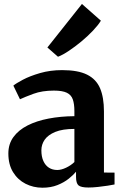

<svg xmlns="http://www.w3.org/2000/svg" viewBox="-20 -910 603 942"><path d="M188.5 11Q143.5 11 105.2 -8.5Q67 -28 44 -65.5Q21 -103 21 -157Q21 -203.5 46 -237.8Q71 -272 115.2 -294.5Q159.5 -317 218.2 -328.2Q277 -339.5 345 -340V-364Q345 -400 337.2 -422.2Q329.5 -444.5 307.8 -455Q286 -465.5 244 -465.5Q187 -465.5 144.2 -449.8Q101.5 -434 78 -423L45.5 -490Q58 -500.5 92.2 -518.8Q126.5 -537 176.5 -551.5Q226.5 -566 285 -566Q362.5 -566 407.2 -543.8Q452 -521.5 471 -476.8Q490 -432 490 -363.5V-63.5L542 -63V-5Q531 -2.5 508.5 1Q486 4.5 460.5 7.2Q435 10 414 10Q377.5 10 365.2 -0.5Q353 -11 353 -42V-67.5Q340.5 -52 317.5 -33.5Q294.5 -15 262 -2Q229.5 11 188.5 11ZM261 -76Q280.5 -76 304.2 -87.2Q328 -98.5 345 -115V-277.5Q287 -277.5 251.2 -262.8Q215.5 -248 199.2 -224.5Q183 -201 183 -172.5Q183 -141.5 192.8 -120Q202.5 -98.5 220 -87.2Q237.5 -76 261 -76ZM264 -632 212.5 -677 382 -890.5 475 -808.5Q462 -787 436.5 -760Q411 -733 379.8 -707Q348.5 -681 318.2 -660.8Q288 -640.5 265.5 -632Z"/></svg>

Font: Merriweather 24pt ExtraBold
Style: Regular
Weight: 800
Version: Version 2.100